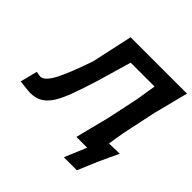

<svg xmlns="http://www.w3.org/2000/svg" viewBox="-252 -909 1258 1258"><g transform="rotate(45 376.5 -280.0)"><path d="M57 10.5Q53 10.5 35.8 9Q18.5 7.5 -2.5 5.2Q-23.5 3 -39.5 1L-9.5 -118Q0 -116 12.5 -114Q25 -112 27.5 -112Q67 -112 107.5 -189.2Q148 -266.5 203 -428.5Q218 -497.5 233.8 -569.8Q249.5 -642 265 -713H787.5Q772 -653 758.2 -598.5Q744.5 -544 726 -473L675.5 -234Q670 -202 665.5 -174.2Q661 -146.5 657 -120.5Q681.5 -121 706.2 -121.8Q731 -122.5 754.5 -123Q737.5 -87.5 720.8 -51Q704 -14.5 688 20Q674.5 52 660.5 85.5Q646.5 119 632.5 152.5H511.5L575.5 0H475.5Q490 -58 503.8 -112Q517.5 -166 535 -234.5L581.5 -454Q587.5 -493 593.2 -527.8Q599 -562.5 604.5 -595.5H383Q366 -538 349.2 -479.5Q332.5 -421 314.5 -359.5Q283.5 -261 258 -190.5Q232.5 -120 205 -75.8Q177.5 -31.5 142.2 -10.5Q107 10.5 57 10.5Z"/></g></svg>

Font: Commissioner Loud SemiBold
Style: Italic
Weight: 600
Italic angle: -12°
Designer: Kostas Bartsokas
Foundry: Kostas Bartsokas
Version: Version 1.000; ttfautohint (v1.8.3)